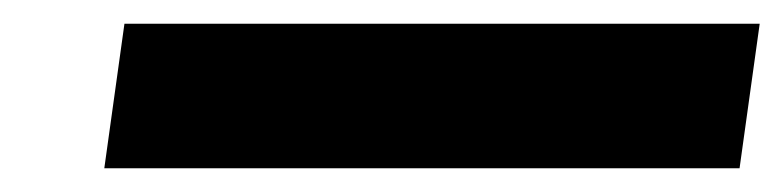

<svg xmlns="http://www.w3.org/2000/svg" viewBox="-20 -396 661 162"><path d="M85 -376 68 -254H604L621 -376Z"/></svg>

Font: Charger
Style: HemiRT
Weight: 900
Designer: Jasper
Foundry: Cannot Into Space Fonts
Version: Version 0.99